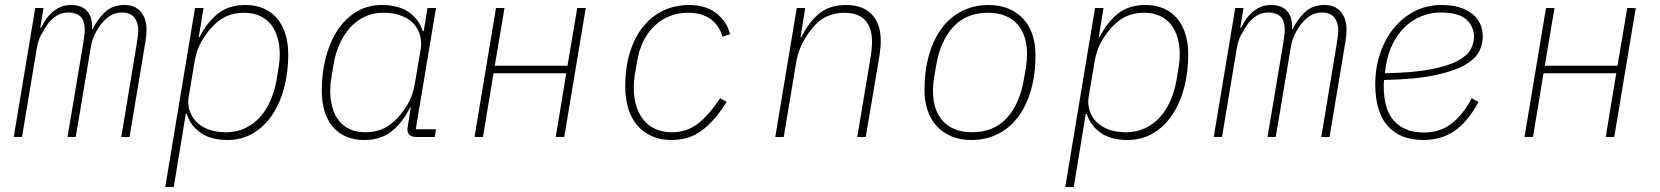

<svg xmlns="http://www.w3.org/2000/svg" viewBox="-20 -548 6640 768"><path d="M35 0 121 -516H154L141 -437H144Q153 -454 164 -470.5Q175 -487 189.5 -499.5Q204 -512 222.5 -520Q241 -528 265 -528Q308 -528 329.5 -502.5Q351 -477 348 -432H351Q370 -472 400.5 -500Q431 -528 478 -528Q520 -528 543 -501Q566 -474 566 -431Q566 -420 565 -407.5Q564 -395 562 -383L498 0H465L527 -373Q529 -387 531 -401Q533 -415 533 -426Q533 -459 516.5 -478.5Q500 -498 468 -498Q444 -498 425 -487.5Q406 -477 387 -455Q372 -437 360 -412Q348 -387 343 -358L283 0H250L313 -375Q315 -391 317 -405Q319 -419 319 -430Q319 -465 302 -481.5Q285 -498 255 -498Q229 -498 209 -486.5Q189 -475 174 -456Q160 -437 146 -411.5Q132 -386 127 -354L68 0Z M760 -516H794L775 -399H778Q807 -457 850.5 -492.5Q894 -528 962 -528Q1004 -528 1036 -513.5Q1068 -499 1089.5 -473Q1111 -447 1122 -410.5Q1133 -374 1133 -330Q1133 -261 1117 -199Q1101 -137 1070 -90Q1039 -43 993.5 -15.5Q948 12 890 12Q824 12 783 -16.5Q742 -45 727 -92H723L675 200H641ZM885 -19Q926 -19 960 -35Q994 -51 1019.5 -79Q1045 -107 1061.5 -145Q1078 -183 1086 -227L1095 -282Q1099 -305 1099 -331Q1099 -366 1090.5 -396Q1082 -426 1065 -448.5Q1048 -471 1020.5 -484Q993 -497 956 -497Q923 -497 894.5 -486.5Q866 -476 840 -452Q813 -427 790 -389.5Q767 -352 759 -305L735 -163Q730 -137 737 -111Q744 -85 762 -64.5Q780 -44 810.5 -31.5Q841 -19 885 -19Z M1436 12Q1394 12 1362.5 -2.5Q1331 -17 1309.5 -43Q1288 -69 1277.5 -105.5Q1267 -142 1267 -186Q1267 -255 1283 -317Q1299 -379 1329.5 -426Q1360 -473 1405 -500.5Q1450 -528 1508 -528Q1574 -528 1615 -499.5Q1656 -471 1671 -424H1675L1690 -516H1724L1643 -31H1724L1719 0H1646Q1603 0 1611 -43L1623 -117H1620Q1591 -59 1547.5 -23.5Q1504 12 1436 12ZM1442 -19Q1475 -19 1503.5 -29.5Q1532 -40 1558 -64Q1585 -89 1608 -126.5Q1631 -164 1639 -211L1663 -353Q1667 -379 1660.5 -405Q1654 -431 1636 -451.5Q1618 -472 1587 -484.5Q1556 -497 1513 -497Q1472 -497 1438.5 -481Q1405 -465 1380 -437Q1355 -409 1338 -371Q1321 -333 1314 -289L1305 -234Q1301 -211 1301 -185Q1301 -150 1309 -120Q1317 -90 1334 -67.5Q1351 -45 1377.5 -32Q1404 -19 1442 -19Z M1964 -516H1998L1959 -285H2250L2289 -516H2323L2237 0H2203L2245 -255H1954L1912 0H1878Z M2666 12Q2620 12 2585.5 -4Q2551 -20 2527.5 -48.5Q2504 -77 2492.5 -116Q2481 -155 2481 -202Q2481 -279 2500 -339.5Q2519 -400 2553 -442Q2587 -484 2634 -506Q2681 -528 2736 -528Q2803 -528 2845.5 -495Q2888 -462 2900 -411L2870 -401Q2856 -449 2820.5 -473Q2785 -497 2734 -497Q2653 -497 2598 -444.5Q2543 -392 2528 -300L2519 -248Q2517 -232 2516 -221.5Q2515 -211 2515 -197Q2515 -159 2524.5 -126.5Q2534 -94 2553 -70Q2572 -46 2600.5 -32.5Q2629 -19 2668 -19Q2726 -19 2770.5 -52.5Q2815 -86 2860 -155L2887 -141Q2844 -71 2792 -29.5Q2740 12 2666 12Z M3081 0 3167 -516H3201L3182 -400H3186Q3215 -460 3257 -494Q3299 -528 3365 -528Q3431 -528 3467 -490.5Q3503 -453 3503 -385Q3503 -371 3501.5 -356Q3500 -341 3498 -326L3443 0H3409L3463 -323Q3465 -337 3466.5 -352Q3468 -367 3468 -380Q3468 -497 3356 -497Q3321 -497 3288 -482.5Q3255 -468 3228 -434Q3221 -425 3212 -412.5Q3203 -400 3194 -383.5Q3185 -367 3177.5 -347.5Q3170 -328 3166 -306L3115 0Z M3866 12Q3820 12 3785 -3Q3750 -18 3726 -44.5Q3702 -71 3690 -107.5Q3678 -144 3678 -187Q3678 -266 3696.5 -329.5Q3715 -393 3748.5 -437Q3782 -481 3829.5 -504.5Q3877 -528 3934 -528Q3980 -528 4015 -513Q4050 -498 4074 -471.5Q4098 -445 4110 -408.5Q4122 -372 4122 -329Q4122 -249 4103.5 -186Q4085 -123 4051.5 -79Q4018 -35 3970.5 -11.5Q3923 12 3866 12ZM3868 -19Q3954 -19 4006 -74.5Q4058 -130 4075 -228L4084 -280Q4086 -295 4087 -305.5Q4088 -316 4088 -333Q4088 -369 4078.5 -399Q4069 -429 4050 -450.5Q4031 -472 4001.5 -484.5Q3972 -497 3932 -497Q3846 -497 3794 -441.5Q3742 -386 3725 -288L3716 -236Q3714 -221 3713 -210.5Q3712 -200 3712 -183Q3712 -147 3721.5 -117Q3731 -87 3750 -65.5Q3769 -44 3798.5 -31.5Q3828 -19 3868 -19Z M4360 -516H4394L4375 -399H4378Q4407 -457 4450.5 -492.5Q4494 -528 4562 -528Q4604 -528 4636 -513.5Q4668 -499 4689.5 -473Q4711 -447 4722 -410.5Q4733 -374 4733 -330Q4733 -261 4717 -199Q4701 -137 4670 -90Q4639 -43 4593.5 -15.5Q4548 12 4490 12Q4424 12 4383 -16.5Q4342 -45 4327 -92H4323L4275 200H4241ZM4485 -19Q4526 -19 4560 -35Q4594 -51 4619.5 -79Q4645 -107 4661.5 -145Q4678 -183 4686 -227L4695 -282Q4699 -305 4699 -331Q4699 -366 4690.5 -396Q4682 -426 4665 -448.5Q4648 -471 4620.5 -484Q4593 -497 4556 -497Q4523 -497 4494.5 -486.5Q4466 -476 4440 -452Q4413 -427 4390 -389.5Q4367 -352 4359 -305L4335 -163Q4330 -137 4337 -111Q4344 -85 4362 -64.5Q4380 -44 4410.5 -31.5Q4441 -19 4485 -19Z M4835 0 4921 -516H4954L4941 -437H4944Q4953 -454 4964 -470.5Q4975 -487 4989.5 -499.5Q5004 -512 5022.5 -520Q5041 -528 5065 -528Q5108 -528 5129.5 -502.5Q5151 -477 5148 -432H5151Q5170 -472 5200.5 -500Q5231 -528 5278 -528Q5320 -528 5343 -501Q5366 -474 5366 -431Q5366 -420 5365 -407.5Q5364 -395 5362 -383L5298 0H5265L5327 -373Q5329 -387 5331 -401Q5333 -415 5333 -426Q5333 -459 5316.5 -478.5Q5300 -498 5268 -498Q5244 -498 5225 -487.5Q5206 -477 5187 -455Q5172 -437 5160 -412Q5148 -387 5143 -358L5083 0H5050L5113 -375Q5115 -391 5117 -405Q5119 -419 5119 -430Q5119 -465 5102 -481.5Q5085 -498 5055 -498Q5029 -498 5009 -486.5Q4989 -475 4974 -456Q4960 -437 4946 -411.5Q4932 -386 4927 -354L4868 0Z M5674 12Q5580 12 5530.5 -44.5Q5481 -101 5481 -211Q5481 -276 5500.5 -334Q5520 -392 5555 -435Q5590 -478 5638.5 -503Q5687 -528 5746 -528Q5822 -528 5866.5 -494.5Q5911 -461 5911 -401Q5911 -375 5898.5 -346Q5886 -317 5845 -291.5Q5804 -266 5726 -248.5Q5648 -231 5516 -228Q5515 -220 5515 -212Q5515 -204 5515 -202Q5515 -164 5523 -130.5Q5531 -97 5550 -72Q5569 -47 5600 -32.5Q5631 -18 5676 -18Q5740 -18 5786 -53.5Q5832 -89 5867 -155L5894 -140Q5852 -62 5799 -25Q5746 12 5674 12ZM5743 -498Q5703 -498 5666.5 -483.5Q5630 -469 5600.5 -441Q5571 -413 5551 -373Q5531 -333 5523 -281L5519 -255Q5632 -257 5702 -270.5Q5772 -284 5810.5 -304.5Q5849 -325 5862.5 -350Q5876 -375 5876 -400Q5876 -442 5845.5 -470Q5815 -498 5743 -498Z M6164 -516H6198L6159 -285H6450L6489 -516H6523L6437 0H6403L6445 -255H6154L6112 0H6078Z"/></svg>

Font: IBM Plex Mono ExtraLight
Style: Italic
Weight: 200
Italic angle: -9°
Monospace: yes
Designer: Mike Abbink, Paul van der Laan, Pieter van Rosmalen
Foundry: Bold Monday
Version: Version 2.3